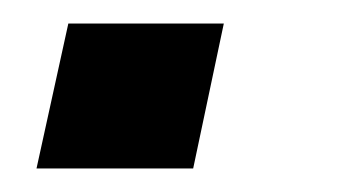

<svg xmlns="http://www.w3.org/2000/svg" viewBox="-20 -143 289 163"><path d="M11 0 38 -123H170L144 0Z"/></svg>

Font: Saira SemiCondensed SemiBold
Style: Italic
Weight: 600
Width: 4
Italic angle: -12°
Designer: Hector Gatti with collaboration of the Omnibus-Type team
Foundry: Omnibus-Type
Version: Version 1.101